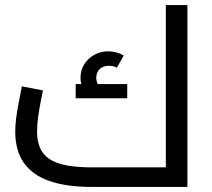

<svg xmlns="http://www.w3.org/2000/svg" viewBox="-20 -736 833 756"><path d="M341 0Q241 0 174 -23.5Q107 -47 73.5 -95.5Q40 -144 40 -218Q40 -242 43.5 -269.5Q47 -297 52 -323.5Q57 -350 61 -369.5Q65 -389 66 -396L149 -380Q146 -365 140.5 -337Q135 -309 130.5 -278Q126 -247 126 -218Q126 -181 137.5 -154Q149 -127 174.5 -110Q200 -93 241.5 -85Q283 -77 342 -77H674L633 -43V-716H718V0ZM331 -350Q315 -370 306 -389.5Q297 -409 297 -430Q297 -460 312 -483.5Q327 -507 352 -520.5Q377 -534 406 -534Q422 -534 438.5 -529.5Q455 -525 467 -517L440 -469Q432 -474 424.5 -475.5Q417 -477 409 -477Q386 -477 372.5 -464Q359 -451 359 -430Q359 -418 364.5 -406Q370 -394 381 -380ZM278 -349V-405H481V-349Z"/></svg>

Font: Cairo Play Medium
Style: Regular
Weight: 500
Version: Version 3.119